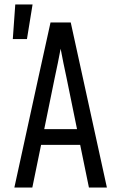

<svg xmlns="http://www.w3.org/2000/svg" viewBox="-20 -835 540 855"><path d="M44 0 151 -490 205 -735H295L456 0H376L337 -190H163L124 0ZM177 -260H323L276 -490Q269 -522 262.5 -554Q256 -586 250 -618Q244 -586 237.5 -554Q231 -522 224 -490ZM37 -661 48 -815H125L100 -661Z"/></svg>

Font: Huly
Style: Regular
Weight: 400
Designer: Belleve Invis
Foundry: Belleve Invis
Version: Version 33.2.5; ttfautohint (v1.8.4)